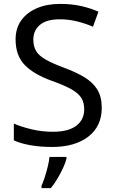

<svg xmlns="http://www.w3.org/2000/svg" viewBox="-20 -744 589 985"><path d="M502 -191Q502 -96 433 -43Q364 10 247 10Q187 10 136 1Q85 -8 51 -24V-110Q87 -94 140.5 -81Q194 -68 251 -68Q331 -68 371.5 -99Q412 -130 412 -183Q412 -218 397 -242Q382 -266 345.5 -286.5Q309 -307 244 -330Q153 -363 106.5 -411Q60 -459 60 -542Q60 -599 89 -639.5Q118 -680 169.5 -702Q221 -724 288 -724Q347 -724 396 -713Q445 -702 485 -684L457 -607Q420 -623 376.5 -634Q333 -645 286 -645Q219 -645 185 -616.5Q151 -588 151 -541Q151 -505 166 -481Q181 -457 215 -438Q249 -419 307 -397Q370 -374 413.5 -347.5Q457 -321 479.5 -284Q502 -247 502 -191ZM321 70Q317 88 304.5 115.5Q292 143 275.5 171Q259 199 241 221H193V209Q201 192 209.5 165.5Q218 139 225 110.5Q232 82 234 61H321Z"/></svg>

Font: Noto Sans Syloti Nagri
Style: Regular
Weight: 400
Designer: Monotype Design Team
Foundry: Monotype Imaging Inc.
Version: Version 2.003; ttfautohint (v1.8.4.7-5d5b)